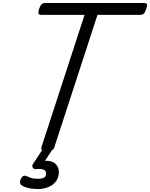

<svg xmlns="http://www.w3.org/2000/svg" viewBox="-20 -1003 1010 1292"><path d="M294 15Q251 15 259 -13L549 -903H258Q243 -903 239.5 -912Q236 -921 243 -943Q251 -966 260 -974.5Q269 -983 284 -983H950Q965 -983 968.5 -974.5Q972 -966 964 -943Q957 -921 948 -912Q939 -903 924 -903H636L346 -13Q342 1 329 8Q316 15 294 15ZM235 269Q198 269 168.5 261.5Q139 254 122 241Q114 233 115 220.5Q116 208 121 199Q128 186 136.5 181.5Q145 177 155 181Q168 187 187 193.5Q206 200 237 200Q262 200 276 192.5Q290 185 290 165Q290 143 270.5 137.5Q251 132 224 135Q213 136 208.5 133Q204 130 200 124Q196 117 197.5 110.5Q199 104 204 97L277 -13H343L266 105L237 89Q281 75 312 80.5Q343 86 359.5 106Q376 126 376 155Q376 192 356.5 217.5Q337 243 305 256Q273 269 235 269Z"/></svg>

Font: Playwrite CZ
Style: Regular
Weight: 400
Designer: Veronika Burian, José Scaglione
Foundry: TypeTogether
Version: Version 1.002